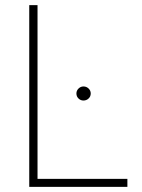

<svg xmlns="http://www.w3.org/2000/svg" viewBox="-20 -727 552 747"><path d="M93.8 -707H126V-31.2H475.6V0H93.8ZM277.3 -363.3Q277.3 -374.5 285.6 -382.6Q293.9 -390.6 304.7 -390.6Q316.4 -390.6 324.7 -382.6Q333 -374.5 333 -363.3Q333 -351.6 324.7 -343.8Q316.4 -335.9 304.7 -335.9Q293.5 -335.9 285.4 -343.8Q277.3 -351.6 277.3 -363.3Z"/></svg>

Font: Pretendard JP Thin
Style: Regular
Weight: 100
Designer: Base glyphs from Inter by Rasmus Andersson; Hangeul glyphs from Noto Sans CJK(Source Han Sans) by Jang Soo-young and Kan
Foundry: Kil Hyung-jin
Version: Version 1.309